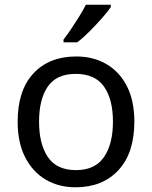

<svg xmlns="http://www.w3.org/2000/svg" viewBox="-20 -786 645 816"><path d="M551 -269Q551 -136 483.5 -63Q416 10 301 10Q230 10 174.5 -22.5Q119 -55 87 -117.5Q55 -180 55 -269Q55 -402 122 -474Q189 -546 304 -546Q377 -546 432.5 -513.5Q488 -481 519.5 -419.5Q551 -358 551 -269ZM146 -269Q146 -174 183.5 -118.5Q221 -63 303 -63Q384 -63 422 -118.5Q460 -174 460 -269Q460 -364 422 -418Q384 -472 302 -472Q220 -472 183 -418Q146 -364 146 -269ZM451 -756Q439 -738 414 -709.5Q389 -681 360.5 -652.5Q332 -624 308 -606H250V-618Q265 -637 282.5 -663Q300 -689 317 -716.5Q334 -744 345 -766H451Z"/></svg>

Font: Noto Sans Masaram Gondi
Style: Regular
Weight: 400
Designer: Ek Type & Mukund Gokhale
Foundry: Ek Type
Version: Version 1.004; ttfautohint (v1.8.4.7-5d5b)